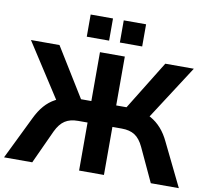

<svg xmlns="http://www.w3.org/2000/svg" viewBox="-95 -1020 1230 1126"><g transform="rotate(10 520.5 -456.5)"><path d="M0 0 124 -254Q146 -300 173.5 -331.5Q201 -363 236.5 -382Q272 -401 317 -409L255 -366L36 -705H206L396 -397L371 -414H447V-705H595V-414H672L646 -397L836 -705H1006L787 -366L725 -409Q770 -401 805 -381.5Q840 -362 868 -330.5Q896 -299 917 -254L1041 0H874L781 -200Q759 -247 728.5 -266.5Q698 -286 651 -286H595V0H447V-286H391Q343 -286 312.5 -266Q282 -246 260 -200L168 0ZM552 -781V-913H685V-781ZM355 -781V-913H488V-781Z"/></g></svg>

Font: Nunito Sans 12pt ExtraBold
Style: Regular
Weight: 800
Designer: Vernon Adams
Foundry: Vernon Adams
Version: Version 3.101;gftools[0.9.27]